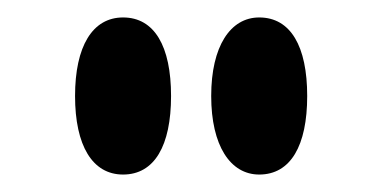

<svg xmlns="http://www.w3.org/2000/svg" viewBox="-20 -898 440 220"><path d="M121 -698C157 -698 176 -731 176 -788C176 -845 157 -878 121 -878C86 -878 66 -845 66 -788C66 -731 86 -698 121 -698ZM277 -698C313 -698 332 -731 332 -788C332 -845 313 -878 277 -878C244 -878 222 -845 222 -788C222 -731 244 -698 277 -698Z"/></svg>

Font: Yard Headline
Style: Regular
Weight: 400
Monospace: yes
Designer: Roman Shamin
Foundry: Evil Martians
Version: Version 1.000